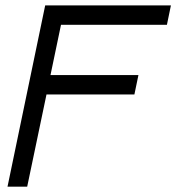

<svg xmlns="http://www.w3.org/2000/svg" viewBox="-20 -704 665 724"><path d="M8.3 0 150.4 -683.6H624.5L609.4 -610.4H210L170.4 -420.9H502L486.8 -347.7H155.3L82.5 0Z"/></svg>

Font: Anka/Coder
Style: Italic
Weight: 400
Italic angle: -12°
Monospace: yes
Version: Version 001.100